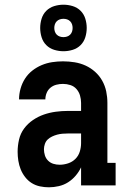

<svg xmlns="http://www.w3.org/2000/svg" viewBox="-20 -789 540 817"><path d="M188 8Q169 8 150 4Q131 0 115 -10Q99 -20 87 -35.5Q75 -51 68 -68.5Q61 -86 58 -105Q55 -124 55 -143Q55 -169 61 -195Q67 -221 82.5 -242Q98 -263 120 -278Q142 -293 166.5 -301.5Q191 -310 217 -313.5Q243 -317 269 -317H325V-351Q325 -367 320.5 -382.5Q316 -398 305.5 -410Q295 -422 279.5 -427Q264 -432 248 -432Q234 -432 220 -428.5Q206 -425 195 -416Q184 -407 178.5 -393.5Q173 -380 173 -366H61Q61 -389 67.5 -412Q74 -435 86.5 -454.5Q99 -474 117.5 -488.5Q136 -503 157.5 -512Q179 -521 202 -524.5Q225 -528 248 -528Q273 -528 297.5 -524Q322 -520 344 -510Q366 -500 384.5 -483.5Q403 -467 415 -445.5Q427 -424 432 -400Q437 -376 437 -351V-96H472V0H325V-77Q316 -58 302 -41.5Q288 -25 270 -13.5Q252 -2 230.5 3Q209 8 188 8ZM234 -88Q252 -88 270 -94Q288 -100 301 -113Q314 -126 319.5 -144Q325 -162 325 -180V-221H269Q257 -221 245.5 -220Q234 -219 223 -216Q212 -213 201.5 -208Q191 -203 183 -195.5Q175 -188 171 -176.5Q167 -165 167 -154Q167 -141 171 -128Q175 -115 184.5 -105.5Q194 -96 207 -92Q220 -88 234 -88ZM250 -571Q230 -571 210.5 -577Q191 -583 177 -597Q163 -611 157 -630.5Q151 -650 151 -670Q151 -690 157 -709.5Q163 -729 177 -743Q191 -757 210.5 -763Q230 -769 250 -769Q270 -769 289.5 -763Q309 -757 323 -743Q337 -729 343 -709.5Q349 -690 349 -670Q349 -650 343 -630.5Q337 -611 323 -597Q309 -583 289.5 -577Q270 -571 250 -571ZM250 -631Q258 -631 265.5 -633.5Q273 -636 278.5 -641.5Q284 -647 286.5 -654.5Q289 -662 289 -670Q289 -678 286.5 -685.5Q284 -693 278.5 -698.5Q273 -704 265.5 -706.5Q258 -709 250 -709Q242 -709 234.5 -706.5Q227 -704 221.5 -698.5Q216 -693 213.5 -685.5Q211 -678 211 -670Q211 -662 213.5 -654.5Q216 -647 221.5 -641.5Q227 -636 234.5 -633.5Q242 -631 250 -631Z"/></svg>

Font: Iosevka Gothic
Style: Bold
Weight: 700
Monospace: yes
Designer: Belleve Invis
Foundry: Belleve Invis
Version: Version 15.5.1; ttfautohint (v1.8.4)